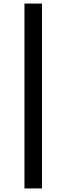

<svg xmlns="http://www.w3.org/2000/svg" viewBox="-20 -865 372 1075"><path d="M117 190H215V-845H117Z"/></svg>

Font: Plus Jakarta Sans Medium
Style: Regular
Weight: 500
Designer: Gumpita Rahayu
Foundry: Tokotype
Version: Version 2.004; ttfautohint (v1.8.3)